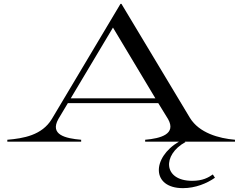

<svg xmlns="http://www.w3.org/2000/svg" viewBox="-20 -735 1257 996"><path d="M18 -10V0H401V-10C319 -17 237 -36 283 -118L332 -200H801L852 -117C895 -40 815 -17 733 -10V0H908C767 83 765 241 929 241C994 241 1054 216 1095 187L1084 170C1061 186 1032 203 977 203C826 203 821 68 942 2L939 0H1199V-10C1116 -17 1013 -45 965 -124L610 -715H605L249 -118C198 -33 101 -17 18 -10ZM347 -225 566 -592 786 -225Z"/></svg>

Font: Sprat Extended
Style: Regular
Weight: 400
Width: 9
Designer: Ethan Nakache
Foundry: Collletttivo
Version: Version 2.000;Glyphs 3.2 (3217)